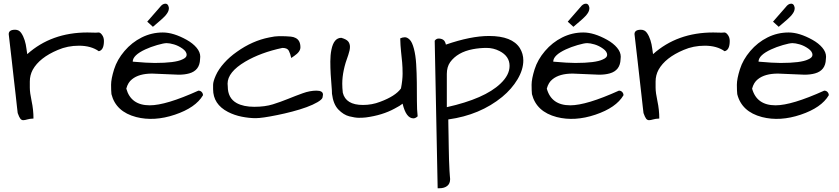

<svg xmlns="http://www.w3.org/2000/svg" viewBox="-20 -629 4464 1022"><path d="M505.9 -356.4Q464.8 -385.7 400.4 -385.7Q339.8 -385.7 288.1 -363.3Q190.4 -322.3 154.3 -257.8Q138.7 -228.5 138.7 -195.3Q138.7 -189.5 138.7 -162.6Q138.7 -135.7 148.4 -90.3Q158.2 -44.9 158.2 2Q137.7 2.9 125 6.8Q112.3 10.7 103.5 10.7Q94.7 10.7 88.4 2.9Q82 -4.9 74.2 -27.3Q73.2 -33.2 70.3 -60.5Q67.4 -87.9 63 -127Q58.6 -166 53.2 -212.4Q47.9 -258.8 43 -303.7Q32.2 -401.4 26.4 -447.3Q26.4 -470.7 60.5 -470.7Q81.1 -470.7 92.8 -453.6Q104.5 -436.5 111.3 -414.6Q118.2 -392.6 120.6 -371.1Q123 -349.6 125 -340.8Q253.9 -456.1 445.3 -456.1Q466.8 -456.1 490.2 -455.1Q496.1 -456.1 504.9 -456.1Q513.7 -456.1 522.5 -444.3Q533.2 -430.7 533.2 -411.1Q533.2 -362.3 505.9 -356.4Z M777.3 -68.4Q863.3 -68.4 1036.1 -146.5Q1046.9 -146.5 1053.7 -139.2Q1060.5 -131.8 1060.5 -122.1Q1021.5 -55.7 911.1 -18.6Q800.8 18.6 705.1 -5.9Q596.7 -34.2 573.2 -127.9Q571.3 -146.5 571.3 -177.7Q571.3 -209 587.4 -260.3Q603.5 -311.5 642.6 -357.4Q681.6 -403.3 734.4 -429.7Q787.1 -456.1 846.7 -456.1Q903.3 -456.1 973.6 -417Q1006.8 -398.4 1026.4 -375Q1045.9 -351.6 1045.9 -327.1Q1045.9 -320.3 1044.9 -313.5Q1043 -253.9 987.3 -238.3Q962.9 -231.4 930.7 -231.4L790 -237.3Q719.7 -237.3 682.6 -207Q661.1 -190.4 652.3 -157.2Q676.8 -68.4 777.3 -68.4ZM753.9 -366.2Q686.5 -335 686.5 -300.8Q764.6 -293.9 803.7 -293.9Q912.1 -293.9 950.2 -312.5Q973.6 -322.3 973.6 -336.9Q973.6 -354.5 951.7 -370.1Q929.7 -385.7 906.2 -392.6Q882.8 -399.4 867.2 -399.4Q851.6 -399.4 816.4 -389.2Q781.2 -378.9 753.9 -366.2ZM831.1 -590.8Q844.7 -609.4 860.4 -609.4Q870.1 -609.4 875 -600.1Q879.9 -590.8 878.9 -582Q877.9 -573.2 874 -565.4Q870.1 -557.6 861.3 -546.9Q844.7 -528.3 793.9 -486.3L763.7 -513.7Z M1699.2 -125Q1699.2 -120.1 1696.8 -109.9Q1694.3 -99.6 1670.4 -85.4Q1646.5 -71.3 1611.8 -58.6Q1577.1 -45.9 1536.1 -35.2Q1495.1 -24.4 1456.1 -16.6Q1375 0 1340.8 0Q1306.6 0 1267.1 -7.8Q1227.5 -15.6 1193.4 -33.2Q1114.3 -74.2 1114.3 -154.3Q1114.3 -160.2 1114.3 -177.7Q1114.3 -195.3 1128.9 -228Q1143.6 -260.7 1172.9 -293.5Q1202.1 -326.2 1241.2 -353.5Q1323.2 -412.1 1413.1 -429.7Q1444.3 -436.5 1465.3 -436.5Q1486.3 -436.5 1500 -436Q1513.7 -435.5 1528.3 -434.1Q1543 -432.6 1553.7 -426.8Q1579.1 -414.1 1579.1 -377Q1579.1 -353.5 1545.9 -331.1Q1537.1 -325.2 1530.3 -320.3Q1525.4 -342.8 1517.6 -358.4Q1509.8 -374 1483.4 -374Q1368.2 -349.6 1285.2 -300.8Q1191.4 -245.1 1191.4 -183.6Q1191.4 -176.8 1192.4 -168.9Q1192.4 -106.4 1240.2 -80.1Q1276.4 -60.5 1333.5 -60.5Q1390.6 -60.5 1432.6 -73.7Q1474.6 -86.9 1514.2 -103Q1553.7 -119.1 1591.8 -132.8Q1629.9 -146.5 1664.6 -146.5Q1699.2 -146.5 1699.2 -125Z M1747.1 -129.9Q1747.1 -145.5 1744.6 -173.3Q1742.2 -201.2 1740.2 -234.4Q1738.3 -267.6 1738.3 -301.8Q1738.3 -335.9 1744.1 -364.3Q1756.8 -427.7 1796.9 -427.7Q1824.2 -419.9 1833.5 -408.2Q1842.8 -396.5 1842.8 -379.4Q1842.8 -362.3 1834 -336.9Q1801.8 -252 1801.8 -183.6Q1801.8 -161.1 1804.7 -135.7Q1820.3 -70.3 1912.1 -70.3Q1960 -70.3 2002.9 -86.9Q2085 -117.2 2114.3 -158.2Q2123 -203.1 2123 -236.8Q2123 -270.5 2120.6 -296.9Q2118.2 -323.2 2114.7 -355Q2111.3 -386.7 2110.4 -424.8Q2123 -430.7 2135.3 -430.7Q2147.5 -430.7 2160.6 -418Q2173.8 -405.3 2183.1 -370.1Q2192.4 -335 2195.3 -287.6Q2198.2 -240.2 2198.7 -189.5Q2199.2 -138.7 2199.2 -91.3Q2199.2 -43.9 2203.1 -9.8Q2191.4 1 2180.7 1Q2141.6 1 2123 -77.1Q2110.4 -66.4 2080.1 -50.8Q2015.6 -15.6 1927.7 -3.9Q1911.1 -2 1890.6 -2Q1870.1 -2 1839.4 -9.8Q1808.6 -17.6 1781.2 -45.9Q1753.9 -74.2 1747.1 -129.9Z M2353.5 -391.6Q2486.3 -437.5 2583 -437.5Q2706.1 -437.5 2747.1 -373Q2765.6 -342.8 2765.6 -307.6Q2765.6 -258.8 2734.9 -207Q2704.1 -155.3 2653.3 -113.3Q2535.2 -16.6 2366.2 6.8Q2366.2 17.6 2366.7 41.5Q2367.2 65.4 2367.7 94.7Q2368.2 124 2368.7 157.2Q2369.1 190.4 2370.1 220.7Q2373 295.9 2374.5 306.6Q2376 317.4 2376 324.2Q2376 348.6 2360.4 360.8Q2344.7 373 2319.3 373Q2314.5 373 2309.6 373L2293.9 -412.1Q2302.7 -424.8 2317.4 -423.8Q2332 -422.9 2340.8 -416Q2349.6 -409.2 2353.5 -391.6ZM2638.7 -357.4Q2606.4 -374 2569.8 -374Q2533.2 -374 2497.1 -367.2Q2415 -351.6 2376 -297.9Q2358.4 -272.5 2358.4 -235.4Q2358.4 -231.4 2358.4 -227.5V-58.6Q2559.6 -103.5 2643.6 -183.6Q2692.4 -229.5 2692.4 -278.3Q2692.4 -330.1 2638.7 -357.4Z M3015.6 -68.4Q3101.6 -68.4 3274.4 -146.5Q3285.2 -146.5 3292 -139.2Q3298.8 -131.8 3298.8 -122.1Q3259.8 -55.7 3149.4 -18.6Q3039.1 18.6 2943.4 -5.9Q2835 -34.2 2811.5 -127.9Q2809.6 -146.5 2809.6 -177.7Q2809.6 -209 2825.7 -260.3Q2841.8 -311.5 2880.9 -357.4Q2919.9 -403.3 2972.7 -429.7Q3025.4 -456.1 3085 -456.1Q3141.6 -456.1 3211.9 -417Q3245.1 -398.4 3264.6 -375Q3284.2 -351.6 3284.2 -327.1Q3284.2 -320.3 3283.2 -313.5Q3281.2 -253.9 3225.6 -238.3Q3201.2 -231.4 3168.9 -231.4L3028.3 -237.3Q2958 -237.3 2920.9 -207Q2899.4 -190.4 2890.6 -157.2Q2915 -68.4 3015.6 -68.4ZM2992.2 -366.2Q2924.8 -335 2924.8 -300.8Q3002.9 -293.9 3042 -293.9Q3150.4 -293.9 3188.5 -312.5Q3211.9 -322.3 3211.9 -336.9Q3211.9 -354.5 3189.9 -370.1Q3168 -385.7 3144.5 -392.6Q3121.1 -399.4 3105.5 -399.4Q3089.8 -399.4 3054.7 -389.2Q3019.5 -378.9 2992.2 -366.2ZM3069.3 -590.8Q3083 -609.4 3098.6 -609.4Q3108.4 -609.4 3113.3 -600.1Q3118.2 -590.8 3117.2 -582Q3116.2 -573.2 3112.3 -565.4Q3108.4 -557.6 3099.6 -546.9Q3083 -528.3 3032.2 -486.3L3002 -513.7Z M3836.9 -356.4Q3795.9 -385.7 3731.4 -385.7Q3670.9 -385.7 3619.1 -363.3Q3521.5 -322.3 3485.4 -257.8Q3469.7 -228.5 3469.7 -195.3Q3469.7 -189.5 3469.7 -162.6Q3469.7 -135.7 3479.5 -90.3Q3489.3 -44.9 3489.3 2Q3468.8 2.9 3456.1 6.8Q3443.4 10.7 3434.6 10.7Q3425.8 10.7 3419.4 2.9Q3413.1 -4.9 3405.3 -27.3Q3404.3 -33.2 3401.4 -60.5Q3398.4 -87.9 3394 -127Q3389.6 -166 3384.3 -212.4Q3378.9 -258.8 3374 -303.7Q3363.3 -401.4 3357.4 -447.3Q3357.4 -470.7 3391.6 -470.7Q3412.1 -470.7 3423.8 -453.6Q3435.5 -436.5 3442.4 -414.6Q3449.2 -392.6 3451.7 -371.1Q3454.1 -349.6 3456.1 -340.8Q3585 -456.1 3776.4 -456.1Q3797.9 -456.1 3821.3 -455.1Q3827.1 -456.1 3835.9 -456.1Q3844.7 -456.1 3853.5 -444.3Q3864.3 -430.7 3864.3 -411.1Q3864.3 -362.3 3836.9 -356.4Z M4108.4 -68.4Q4194.3 -68.4 4367.2 -146.5Q4377.9 -146.5 4384.8 -139.2Q4391.6 -131.8 4391.6 -122.1Q4352.5 -55.7 4242.2 -18.6Q4131.8 18.6 4036.1 -5.9Q3927.7 -34.2 3904.3 -127.9Q3902.3 -146.5 3902.3 -177.7Q3902.3 -209 3918.5 -260.3Q3934.6 -311.5 3973.6 -357.4Q4012.7 -403.3 4065.4 -429.7Q4118.2 -456.1 4177.7 -456.1Q4234.4 -456.1 4304.7 -417Q4337.9 -398.4 4357.4 -375Q4377 -351.6 4377 -327.1Q4377 -320.3 4376 -313.5Q4374 -253.9 4318.4 -238.3Q4293.9 -231.4 4261.7 -231.4L4121.1 -237.3Q4050.8 -237.3 4013.7 -207Q3992.2 -190.4 3983.4 -157.2Q4007.8 -68.4 4108.4 -68.4ZM4085 -366.2Q4017.6 -335 4017.6 -300.8Q4095.7 -293.9 4134.8 -293.9Q4243.2 -293.9 4281.2 -312.5Q4304.7 -322.3 4304.7 -336.9Q4304.7 -354.5 4282.7 -370.1Q4260.7 -385.7 4237.3 -392.6Q4213.9 -399.4 4198.2 -399.4Q4182.6 -399.4 4147.5 -389.2Q4112.3 -378.9 4085 -366.2ZM4162.1 -590.8Q4175.8 -609.4 4191.4 -609.4Q4201.2 -609.4 4206.1 -600.1Q4210.9 -590.8 4210 -582Q4209 -573.2 4205.1 -565.4Q4201.2 -557.6 4192.4 -546.9Q4175.8 -528.3 4125 -486.3L4094.7 -513.7Z"/></svg>

Font: Architects Daughter
Style: Regular
Weight: 400
Designer: Kimberly Geswein
Foundry: Kimberly Geswein
Version: Version 1.003 2010